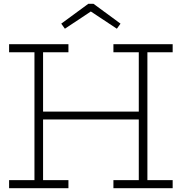

<svg xmlns="http://www.w3.org/2000/svg" viewBox="-20 -983 949 1003"><path d="M720 -400V-359H185V-400ZM27.5 -710V-752H337.5V-710H205V-42H337.5V0H27.5V-42H160V-710ZM572.5 -710V-752H882V-710H750V-42H882V0H572.5V-42H705V-710ZM468.5 -963 609.5 -859.5 590.5 -833 454.5 -923 319 -833 300 -859.5 441 -963Z"/></svg>

Font: Hepta Slab ExtraLight Light
Style: Regular
Weight: 300
Version: Version 1.100